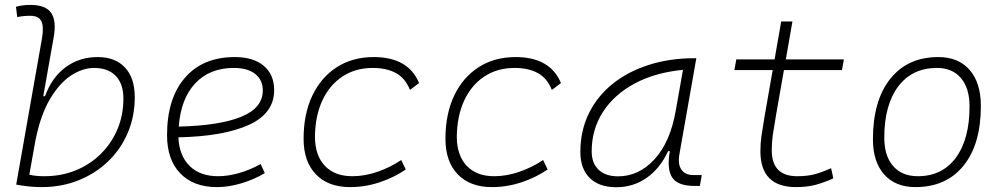

<svg xmlns="http://www.w3.org/2000/svg" viewBox="-20 -763 4142 793"><path d="M152.3 9.8Q126 9.8 99.6 7.1Q73.2 4.4 46.9 -0.5L153.3 -604Q161.6 -651.9 151.1 -674.8Q140.6 -697.8 104.5 -697.8Q91.3 -697.8 77.9 -696.5Q64.5 -695.3 51.3 -692.4L45.9 -734.9Q60.5 -739.3 75.4 -741Q90.3 -742.7 105.5 -742.7Q168.9 -742.7 191.4 -709.5Q213.9 -676.3 201.7 -608.9L158.7 -365.7H166Q193.8 -442.9 250.7 -485.1Q307.6 -527.3 383.3 -527.3Q456.1 -527.3 496.3 -484.1Q536.6 -440.9 536.6 -361.3Q536.6 -282.2 507.8 -214.6Q479 -147 426.8 -96.7Q374.5 -46.4 304.4 -18.3Q234.4 9.8 152.3 9.8ZM126.5 -183.6 101.1 -41.5Q126.5 -35.2 163.1 -35.2Q232.9 -35.2 292.5 -59.3Q352.1 -83.5 396.2 -127.2Q440.4 -170.9 465.1 -229.2Q489.7 -287.6 489.7 -356.4Q489.7 -416.5 458 -449.5Q426.3 -482.4 368.7 -482.4Q321.3 -482.4 273.4 -451.2Q225.6 -419.9 186.5 -354Q147.5 -288.1 126.5 -183.6Z M880.9 -35.2Q921.4 -35.2 967.5 -48.3Q1013.7 -61.5 1056.6 -85.4L1073.7 -47.9Q1027.8 -21 976.1 -5.6Q924.3 9.8 876.5 9.8Q779.3 9.8 724.6 -46.9Q669.9 -103.5 669.9 -204.6Q669.9 -356.4 743.9 -441.9Q817.9 -527.3 949.7 -527.3Q1026.4 -527.3 1069.3 -491.2Q1112.3 -455.1 1112.3 -390.6Q1112.3 -294.9 1008.1 -247.3Q903.8 -199.7 716.8 -195.8Q720.2 -120.1 763.2 -77.6Q806.2 -35.2 880.9 -35.2ZM718.3 -240.2Q886.2 -244.1 975.8 -280.5Q1065.4 -316.9 1065.4 -389.2Q1065.4 -432.6 1034.2 -457.5Q1002.9 -482.4 945.8 -482.4Q845.7 -482.4 786.1 -418.5Q726.6 -354.5 718.3 -240.2Z M1435.1 -35.2Q1486.3 -35.2 1539.3 -53.5Q1592.3 -71.8 1637.2 -102.1L1655.8 -63Q1608.4 -30.3 1548.6 -10.3Q1488.8 9.8 1425.8 9.8Q1335.4 9.8 1284.7 -43Q1233.9 -95.7 1233.9 -189.9Q1233.9 -292 1269.8 -367.7Q1305.7 -443.4 1370.8 -485.4Q1436 -527.3 1523.4 -527.3Q1666.5 -527.3 1710.9 -419.9L1673.3 -391.6Q1653.8 -440.4 1615 -461.4Q1576.2 -482.4 1519.5 -482.4Q1447.8 -482.4 1394 -446.8Q1340.3 -411.1 1310.8 -346.7Q1281.2 -282.2 1280.8 -195.8Q1281.7 -120.1 1322.3 -77.6Q1362.8 -35.2 1435.1 -35.2Z M2021 -35.2Q2072.3 -35.2 2125.2 -53.5Q2178.2 -71.8 2223.1 -102.1L2241.7 -63Q2194.3 -30.3 2134.5 -10.3Q2074.7 9.8 2011.7 9.8Q1921.4 9.8 1870.6 -43Q1819.8 -95.7 1819.8 -189.9Q1819.8 -292 1855.7 -367.7Q1891.6 -443.4 1956.8 -485.4Q2022 -527.3 2109.4 -527.3Q2252.4 -527.3 2296.9 -419.9L2259.3 -391.6Q2239.7 -440.4 2200.9 -461.4Q2162.1 -482.4 2105.5 -482.4Q2033.7 -482.4 1980 -446.8Q1926.3 -411.1 1896.7 -346.7Q1867.2 -282.2 1866.7 -195.8Q1867.7 -120.1 1908.2 -77.6Q1948.7 -35.2 2021 -35.2Z M2525.4 10.3Q2454.6 10.3 2415.8 -27.8Q2377 -65.9 2377 -135.3Q2377 -223.1 2412.1 -294.7Q2447.3 -366.2 2510.7 -417Q2574.2 -467.8 2660.2 -495.1Q2746.1 -522.5 2847.2 -522.5H2856L2786.1 -126Q2778.8 -85.4 2794.2 -62.7Q2809.6 -40 2844.2 -40H2878.4L2870.6 4.9H2847.7Q2779.8 4.9 2756.6 -29.5Q2733.4 -64 2746.6 -138.7H2739.3Q2706.1 -66.9 2650.6 -28.3Q2595.2 10.3 2525.4 10.3ZM2532.7 -34.7Q2618.7 -34.7 2683.6 -105.5Q2748.5 -176.3 2771 -306.2L2800.8 -474.6Q2685.5 -463.4 2601.1 -418Q2516.6 -372.6 2470.2 -300.5Q2423.8 -228.5 2423.8 -137.7Q2423.8 -88.9 2452.6 -61.8Q2481.4 -34.7 2532.7 -34.7Z M3268.1 9.8Q3120.6 9.8 3120.6 -138.2Q3120.6 -170.9 3125 -201.7Q3129.4 -232.4 3138.7 -287.1L3171.4 -473.6H3013.2L3021 -517.6H3179.2L3206.5 -674.3H3252.9L3225.6 -517.6H3465.3L3457.5 -473.6H3217.8L3185.1 -287.1Q3175.8 -232.9 3171.6 -203.6Q3167.5 -174.3 3167.5 -143.1Q3167.5 -35.2 3272.5 -35.2Q3311.5 -35.2 3341.6 -42.5Q3371.6 -49.8 3412.6 -68.4L3421.9 -26.4Q3389.2 -11.2 3352.5 -0.7Q3315.9 9.8 3268.1 9.8Z M3760.7 9.8Q3678.2 9.8 3631.8 -42.5Q3585.4 -94.7 3585.4 -187.5Q3585.4 -347.7 3657 -437.5Q3728.5 -527.3 3855.5 -527.3Q3938.5 -527.3 3984.9 -474.1Q4031.2 -420.9 4031.2 -325.2Q4031.2 -167.5 3959.7 -78.9Q3888.2 9.8 3760.7 9.8ZM3770.5 -35.2Q3871.1 -35.2 3927.7 -111.3Q3984.4 -187.5 3984.4 -323.7Q3984.4 -398.4 3949 -440.4Q3913.6 -482.4 3849.6 -482.4Q3747.6 -482.4 3689.9 -406Q3632.3 -329.6 3632.3 -193.8Q3632.3 -119.1 3668.9 -77.1Q3705.6 -35.2 3770.5 -35.2Z"/></svg>

Font: Cascadia Code NF ExtraLight
Style: Italic
Weight: 200
Italic angle: -10°
Monospace: yes
Designer: Aaron Bell
Foundry: Saja Typeworks
Version: Version 2404.023; ttfautohint (v1.8.4)